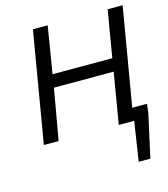

<svg xmlns="http://www.w3.org/2000/svg" viewBox="-108 -617 780 891"><g transform="rotate(-15 282.0 -171.5)"><path d="M477 0H403L444 -245H157L114 0H43L133 -532H204L167 -307H454L492 -532H564L484 -61H555L549 -15L504 189H448Z"/></g></svg>

Font: Nebula Sans Book
Style: Regular
Weight: 400
Italic angle: -9°
Designer: Paul D. Hunt for Adobe (as Source Sans)
Foundry: Nebula Entertainment & Broadcasting LLC
Version: Version 1.010